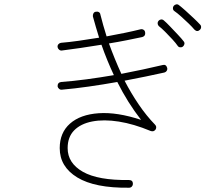

<svg xmlns="http://www.w3.org/2000/svg" viewBox="-20 -840 1040 897"><path d="M583 37Q423 39 341 -11Q259 -61 259 -148Q259 -220 307 -262.5Q355 -305 441 -311Q527 -317 639 -280Q576 -361 528 -457Q461 -445 394 -435.5Q327 -426 269 -421Q262 -420 256 -425Q250 -430 249 -437Q249 -455 266 -457Q321 -461 384.5 -469.5Q448 -478 512 -489Q496 -523 481.5 -558.5Q467 -594 454 -631Q405 -623 357 -616Q309 -609 269 -604Q262 -603 256 -608Q250 -613 249 -620Q248 -628 253 -633.5Q258 -639 265 -640Q302 -643 348 -649.5Q394 -656 443 -664Q435 -689 428 -713.5Q421 -738 414 -763Q413 -771 416.5 -777.5Q420 -784 427 -785Q435 -787 441.5 -783.5Q448 -780 449 -772Q455 -747 462.5 -721.5Q470 -696 478 -670Q522 -678 563 -686.5Q604 -695 636 -703Q644 -705 650.5 -701Q657 -697 658 -689Q661 -672 645 -667Q612 -660 572 -652Q532 -644 489 -637Q502 -601 516.5 -565.5Q531 -530 547 -495Q599 -505 648 -515.5Q697 -526 739 -536Q756 -541 761 -523Q763 -516 759 -509.5Q755 -503 747 -501Q708 -492 660.5 -482.5Q613 -473 562 -463Q592 -405 628 -352Q664 -299 704 -258Q714 -248 707 -235Q698 -223 684 -228Q605 -261 535 -272Q465 -283 411 -272.5Q357 -262 326.5 -231Q296 -200 296 -148Q296 -78 367 -37.5Q438 3 582 1Q601 1 601 19Q601 26 596 31.5Q591 37 583 37ZM913 -700Q901 -689 888 -702Q879 -713 861.5 -730Q844 -747 825.5 -763.5Q807 -780 795 -788Q789 -792 788 -799Q787 -806 791 -812Q796 -818 803 -819.5Q810 -821 816 -816Q828 -807 847.5 -789.5Q867 -772 886 -754Q905 -736 915 -725Q920 -720 919.5 -712.5Q919 -705 913 -700ZM834 -622Q828 -618 821 -619Q814 -620 810 -626Q802 -638 785.5 -656Q769 -674 751.5 -691.5Q734 -709 722 -718Q717 -723 716.5 -730Q716 -737 720 -742Q725 -748 732 -749Q739 -750 745 -745Q757 -735 775 -716Q793 -697 811 -678Q829 -659 838 -647Q843 -641 841.5 -634Q840 -627 834 -622Z"/></svg>

Font: Zen Maru Gothic Light
Style: Regular
Weight: 300
Designer: Yoshimichi Ohira
Foundry: Positype
Version: Version 1.001